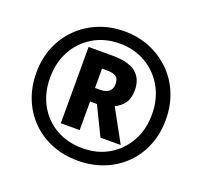

<svg xmlns="http://www.w3.org/2000/svg" viewBox="-126 -869 1079 1024"><g transform="rotate(20 413.5 -357.0)"><path d="M413 10Q332 10 264.5 -17.5Q197 -45 148 -94.5Q99 -144 72.5 -211Q46 -278 46 -357Q46 -436 73.5 -503Q101 -570 151 -619.5Q201 -669 268 -696.5Q335 -724 414 -724Q492 -724 559 -696.5Q626 -669 676 -619.5Q726 -570 753.5 -503Q781 -436 781 -356Q781 -276 754 -209Q727 -142 677.5 -93Q628 -44 560.5 -17Q493 10 413 10ZM414 -61Q498 -61 562.5 -99Q627 -137 664.5 -203.5Q702 -270 702 -357Q702 -443 664.5 -510Q627 -577 561.5 -615.5Q496 -654 413 -654Q328 -654 262.5 -615Q197 -576 160.5 -509Q124 -442 124 -356Q124 -269 161.5 -202Q199 -135 264.5 -98Q330 -61 414 -61ZM261 -147V-580H398Q488 -580 530 -546Q572 -512 572 -447Q572 -401 552 -373Q532 -345 500 -331L601 -147H486L407 -309H368V-147ZM395 -386Q464 -386 464 -444Q464 -473 447.5 -484.5Q431 -496 395 -496H368V-386Z"/></g></svg>

Font: Noto Sans Armenian SemiCondensed ExtraBold
Style: Regular
Weight: 800
Width: 4
Designer: Monotype Design Team
Foundry: Monotype Imaging Inc.
Version: Version 2.008; ttfautohint (v1.8.4.7-5d5b)